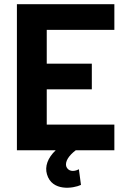

<svg xmlns="http://www.w3.org/2000/svg" viewBox="-20 -720 600 920"><path d="M61 0H247C208 37 194 78 205 115C229 199 332 183 368 166L358 91C332 105 305 101 297 76C292 53 309 26 343 0H528V-123H204V-292H420V-415H204V-577H528V-700H61Z"/></svg>

Font: Vanilla Cream Black
Style: Regular
Weight: 900
Designer: Jeremy Tribby, Jinavaṁso
Foundry: Tribby Type
Version: Version 1.422;Glyphs 3.1.2 (3151)